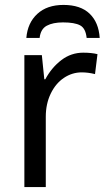

<svg xmlns="http://www.w3.org/2000/svg" viewBox="-20 -760 431 780"><path d="M376 -540 366 -459Q338 -466 312 -466Q273 -466 239.5 -443.5Q206 -421 186 -379.5Q166 -338 166 -286V0H79V-536H150L160 -438H164Q190 -486 229.5 -516Q269 -546 318 -546Q352 -546 376 -540ZM385 -606H332Q328 -645 305.5 -657Q283 -669 236 -669Q195 -669 170 -655.5Q145 -642 141 -606H87Q92 -667 131.5 -703.5Q171 -740 238 -740Q307 -740 344 -704.5Q381 -669 385 -606Z"/></svg>

Font: Noto Sans Display
Style: Regular
Weight: 400
Designer: Monotype Design team
Foundry: Monotype Imaging Inc.
Version: Version 1.000